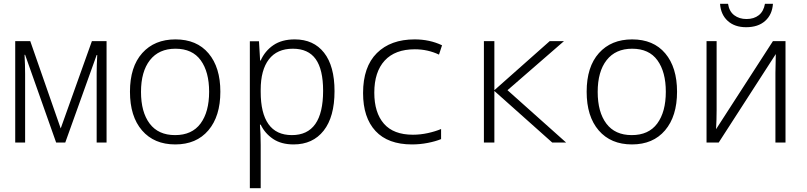

<svg xmlns="http://www.w3.org/2000/svg" viewBox="-20 -749 4240 1009"><path d="M60 -533H139L299 -74L463 -533H540V0H488V-363Q488 -405 491 -460H488L323 0H275L112 -461H109Q112 -407 112 -361V0H60Z M663 -267Q663 -398 727.5 -470Q792 -542 902 -542Q1014 -542 1076 -468.5Q1138 -395 1138 -267Q1138 -138 1075 -64Q1012 10 901 10Q790 10 726.5 -63.5Q663 -137 663 -267ZM1079 -267Q1079 -371 1035 -432Q991 -493 902 -493Q815 -493 768 -433Q721 -373 721 -266Q721 -160 766.5 -99.5Q812 -39 900 -39Q989 -39 1034 -100Q1079 -161 1079 -267Z M1293 -532H1341L1347 -431H1350Q1372 -481 1416.5 -511.5Q1461 -542 1529 -542Q1628 -542 1683 -472Q1738 -402 1738 -270Q1738 -135 1681 -62.5Q1624 10 1523 10Q1458 10 1415 -19Q1372 -48 1350 -94H1346Q1350 -47 1350 13V240H1293ZM1678 -272Q1678 -384 1639 -438.5Q1600 -493 1519 -493Q1436 -493 1393 -437Q1350 -381 1350 -277V-266Q1350 -154 1391 -96.5Q1432 -39 1514 -39Q1678 -39 1678 -272Z M1888 -260Q1888 -398 1960.5 -470Q2033 -542 2159 -542Q2238 -542 2303 -511L2287 -462Q2228 -490 2160 -490Q2056 -490 2001.5 -430.5Q1947 -371 1947 -262Q1947 -157 1997.5 -99Q2048 -41 2150 -41Q2189 -41 2228 -49.5Q2267 -58 2298 -71V-18Q2269 -6 2228 2Q2187 10 2145 10Q2019 10 1953.5 -60.5Q1888 -131 1888 -260Z M2523 -533H2578V-275L2869 -533H2944L2647 -275L2955 0H2882L2578 -271V0H2523Z M3063 -267Q3063 -398 3127.5 -470Q3192 -542 3302 -542Q3414 -542 3476 -468.5Q3538 -395 3538 -267Q3538 -138 3475 -64Q3412 10 3301 10Q3190 10 3126.5 -63.5Q3063 -137 3063 -267ZM3479 -267Q3479 -371 3435 -432Q3391 -493 3302 -493Q3215 -493 3168 -433Q3121 -373 3121 -266Q3121 -160 3166.5 -99.5Q3212 -39 3300 -39Q3389 -39 3434 -100Q3479 -161 3479 -267Z M3693 -533H3746V-169Q3746 -120 3743 -70L4042 -533H4108V0H4055V-366Q4055 -401 4057 -465L3757 0H3693ZM3764 -729H3806Q3812 -689 3838.5 -669Q3865 -649 3903 -649Q3942 -649 3967.5 -669Q3993 -689 4000 -729H4042Q4038 -672 4001 -639Q3964 -606 3901 -606Q3841 -606 3804.5 -639Q3768 -672 3764 -729Z"/></svg>

Font: Noto Sans Mono UI Light
Style: Regular
Weight: 300
Monospace: yes
Designer: Monotype Design team
Foundry: Monotype Imaging Inc.
Version: Version 1.000